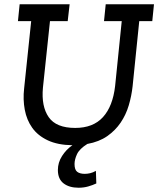

<svg xmlns="http://www.w3.org/2000/svg" viewBox="-20 -670 741 899"><path d="M72 -650H306L297 -571H214L181 -259Q173 -172 208 -121.5Q243 -71 332 -71Q416 -71 462 -121.5Q508 -172 519 -267L550 -571H467L475 -650H701L693 -571H632L601 -267Q596 -221 583 -177Q570 -133 545 -96Q520 -59 482 -32.5Q444 -6 389 4Q352 27 340.5 52Q329 77 329 98Q329 125 341.5 134.5Q354 144 377 144Q389 144 402 141Q415 138 429 130L431 189Q414 197 393 203Q372 209 348 209Q304 209 277.5 188.5Q251 168 251 126Q251 91 270.5 60.5Q290 30 319 10Q250 9 203.5 -13Q157 -35 131 -71.5Q105 -108 96 -156Q87 -204 93 -256L126 -571H64Z"/></svg>

Font: Zilla Slab Medium
Style: Regular
Weight: 500
Designer: Typotheque.com
Foundry: Typotheque type foundry
Version: Version 1.1; 2017